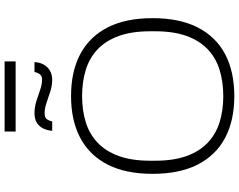

<svg xmlns="http://www.w3.org/2000/svg" viewBox="-122 -905 1039 835"><g transform="rotate(-90 397.5 -487.5)"><path d="M397 12Q291 12 215.5 -28Q140 -68 99.5 -147Q59 -226 59 -343Q59 -461 99.5 -539.5Q140 -618 215.5 -658Q291 -698 397 -698Q504 -698 579.5 -658Q655 -618 695.5 -539.5Q736 -461 736 -343Q736 -226 695.5 -147Q655 -68 579.5 -28Q504 12 397 12ZM397 -36Q459 -36 511 -52Q563 -68 600.5 -103.5Q638 -139 658.5 -195.5Q679 -252 679 -333V-353Q679 -434 658.5 -490.5Q638 -547 600.5 -582.5Q563 -618 511 -634Q459 -650 397 -650Q335 -650 283.5 -634Q232 -618 194.5 -582.5Q157 -547 136.5 -490.5Q116 -434 116 -353V-333Q116 -252 136.5 -195.5Q157 -139 194.5 -103.5Q232 -68 283.5 -52Q335 -36 397 -36ZM246 -780Q248 -802 256.5 -819.5Q265 -837 281.5 -847Q298 -857 323 -857Q349 -857 374.5 -849Q400 -841 424 -832.5Q448 -824 469 -824Q486 -824 493 -835Q500 -846 502 -857H545Q544 -835 534.5 -817.5Q525 -800 508 -790Q491 -780 466 -780Q442 -780 416.5 -788.5Q391 -797 367 -805Q343 -813 322 -813Q303 -813 296 -802.5Q289 -792 287 -780ZM243 -939V-987H548V-939Z"/></g></svg>

Font: Archivo Thin
Style: Regular
Weight: 250
Designer: Hector Gatti
Foundry: Omnibus-Type
Version: Version 2.001